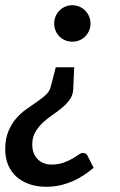

<svg xmlns="http://www.w3.org/2000/svg" viewBox="-25 -538 460 735"><path d="M333.5 104.5Q316 119 296.5 132Q277 145 254.5 155Q232 165 206.5 171Q181 177 152 177Q116.5 177 87.5 167Q58.5 157 38 138.5Q17.5 120 6.2 93.5Q-5 67 -5 34Q-5 -6 6.8 -34.5Q18.5 -63 36.2 -83.8Q54 -104.5 75.2 -119.5Q96.5 -134.5 115.8 -147.8Q135 -161 149.8 -174.2Q164.5 -187.5 169 -205L188.5 -280.5H259L255.5 -197.5Q254.5 -174.5 242.5 -157.5Q230.5 -140.5 213.2 -126Q196 -111.5 175.8 -97.8Q155.5 -84 138.5 -68Q121.5 -52 110 -32Q98.5 -12 98.5 15Q98.5 34 104.2 48.2Q110 62.5 120 72.2Q130 82 143.2 87Q156.5 92 171 92Q197.5 92 217.2 85Q237 78 251.2 69.8Q265.5 61.5 275.2 54.5Q285 47.5 291.5 47.5Q306 47.5 311 60ZM182.5 -448Q182.5 -462.5 187.8 -475.2Q193 -488 202.5 -497.5Q212 -507 224.5 -512.5Q237 -518 252 -518Q266.5 -518 279.2 -512.5Q292 -507 301.2 -497.5Q310.5 -488 316 -475.2Q321.5 -462.5 321.5 -448Q321.5 -433 316 -420.5Q310.5 -408 301.2 -398.5Q292 -389 279.2 -383.8Q266.5 -378.5 252 -378.5Q237 -378.5 224.5 -383.8Q212 -389 202.5 -398.5Q193 -408 187.8 -420.5Q182.5 -433 182.5 -448Z"/></svg>

Font: Lato 2
Style: Italic
Weight: 600
Italic angle: -7°
Designer: Lukasz Dziedzic with Adam Twardoch and Botio Nikoltchev
Foundry: tyPoland Lukasz Dziedzic
Version: Version 2.015; 2015-08-06; http://www.latofonts.com/